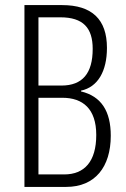

<svg xmlns="http://www.w3.org/2000/svg" viewBox="-20 -734 494 754"><path d="M224 -714H76V0H240C353 0 415 -78 415 -201C415 -297 378 -356 298 -375V-378C364 -392 400 -454 400 -546C400 -658 341 -714 224 -714ZM221 -398H131V-666H217C307 -666 344 -624 344 -542C344 -446 304 -398 221 -398ZM131 -350H225C305 -350 358 -307 358 -204C358 -100 312 -49 232 -49H131Z"/></svg>

Font: Noto Sans Arabic UI XCn Lt
Style: Regular
Weight: 300
Width: 2
Designer: Monotype Design Team, Nadine Chahine and Nizar Qandah
Foundry: Monotype Imaging Inc.
Version: Version 2.010